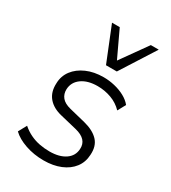

<svg xmlns="http://www.w3.org/2000/svg" viewBox="-188 -863 863 968"><g transform="rotate(30 243.0 -379.0)"><path d="M222 8Q165 8 115.5 -9Q66 -26 37 -54L63 -102Q86 -82 112 -69.5Q138 -57 166.5 -51.5Q195 -46 225 -46Q282 -46 316.5 -69.5Q351 -93 353 -134Q355 -163 337.5 -182Q320 -201 283 -210L188 -233Q136 -245 108.5 -277.5Q81 -310 84 -362Q85 -404 109.5 -436.5Q134 -469 177 -488Q220 -507 276 -507Q308 -507 340 -499.5Q372 -492 399 -477.5Q426 -463 443 -442L418 -396Q390 -425 352 -439Q314 -453 272 -453Q215 -453 180 -428Q145 -403 143 -361Q142 -333 158 -313.5Q174 -294 210 -285L303 -262Q359 -248 388 -217.5Q417 -187 413 -134Q411 -91 386.5 -59Q362 -27 319.5 -9.5Q277 8 222 8ZM255 -565 174 -766H219L291 -613L400 -766H446L318 -565Z"/></g></svg>

Font: Nunitoga
Style: Light Italic
Weight: 300
Italic angle: -9°
Designer: Vernon Adams
Foundry: Vernon Adams
Version: Version 1.0